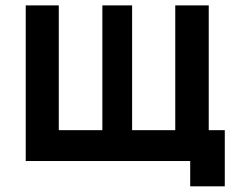

<svg xmlns="http://www.w3.org/2000/svg" viewBox="-20 -582 874 694"><path d="M792.5 -111.5V91.5H667.5V0H73V-562.5H192.5V-111.5H350V-562.5H457.5V-111.5H613.5V-562.5H734.5V-111.5Z"/></svg>

Font: Russisch Sans
Style: Bold
Weight: 700
Designer: Michael Sharanda (font) & Cristiano Sobral (main changes)
Foundry: Michael Sharanda
Version: Version 2.00;September 8, 2020;FontCreator 13.0.0.2681 64-bi